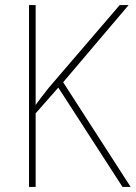

<svg xmlns="http://www.w3.org/2000/svg" viewBox="-20 -734 533 754"><path d="M493 0 228 -411 485 -714H450L172 -390C150 -362 132 -339 120 -322V-714H94V0H120V-289L209 -390L461 0Z"/></svg>

Font: Noto Sans Armenian SemiCondensed Thin
Style: Regular
Weight: 100
Width: 4
Designer: Monotype Design Team
Foundry: Monotype Imaging Inc.
Version: Version 2.008